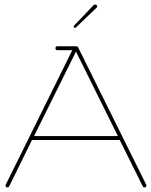

<svg xmlns="http://www.w3.org/2000/svg" viewBox="-20 -809 656 834"><path d="M616 -3Q616 5 607 5Q602 5 600 0L500 -201H119L20 0Q18 5 13 5Q4 5 4 -3Q4 -5 5 -7L294 -591H229Q221 -591 221 -599.5Q221 -608 229 -608H312Q317 -608 319 -604L615 -7Q616 -5 616 -3ZM310 -585 128 -218H492ZM306 -688Q300 -688 300 -694Q300 -696 303 -699L386 -786Q388 -789 392 -789Q402 -789 402 -781Q402 -778 399 -775L311 -691Q308 -688 306 -688Z"/></svg>

Font: Flamenco Light
Style: Regular
Weight: 300
Designer: Luciano Vergara
Foundry: Luciano Vergara
Version: Version 1.003